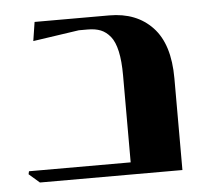

<svg xmlns="http://www.w3.org/2000/svg" viewBox="-40 -495 624 540"><g transform="rotate(-5 271.5 -225.5)"><path d="M454.1 -258.8V0H51.8L22 -25.9L23.9 -34.2H311V-279.8Q311 -320.3 304.9 -347.9Q298.8 -375.5 286.9 -390.1Q274.9 -404.8 259.8 -410.9Q244.6 -417 223.1 -417H198.2L67.9 -397.9L76.2 -451.2H287.1Q363.8 -451.2 408.9 -403.3Q454.1 -355.5 454.1 -258.8Z"/></g></svg>

Font: Laureen pro
Style: Bold
Weight: 700
Designer: Ahmed zaza
Foundry: zazatype
Version: Version 1.000